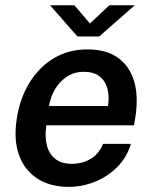

<svg xmlns="http://www.w3.org/2000/svg" viewBox="-20 -720 588 750"><path d="M249 10Q177 10 127 -21.8Q77 -53.5 55 -112.5Q33 -171.5 45 -253Q56.5 -332.5 93.5 -394.2Q130.5 -456 188.5 -491.5Q246.5 -527 321 -527Q395 -527 440.5 -494.5Q486 -462 503.5 -403.8Q521 -345.5 509.5 -267.5L503.5 -230.5H161Q154.5 -186.5 163 -152.5Q171.5 -118.5 196 -99.2Q220.5 -80 260 -80Q301 -80 333.8 -99.2Q366.5 -118.5 382.5 -158H491.5Q475 -104 437 -66.5Q399 -29 349.5 -9.5Q300 10 249 10ZM171.5 -306H402Q407.5 -343.5 399.5 -373.8Q391.5 -404 368.8 -421.8Q346 -439.5 307.5 -439.5Q269.5 -439.5 240.5 -420Q211.5 -400.5 194 -369.8Q176.5 -339 171.5 -306ZM282.5 -577.5 175.5 -699.5H270.5L331.5 -628L407 -699.5H506.5L367.5 -577.5Z"/></svg>

Font: Public Sans Thin SemiBold
Style: Italic
Weight: 600
Italic angle: -8°
Version: Version 2.001